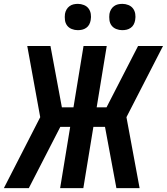

<svg xmlns="http://www.w3.org/2000/svg" viewBox="-27 -973 863 993"><path d="M-7 0 181 -367 114 -735H234L293 -418H353L405 -735H525L473 -418H524Q565 -497 605.5 -576.5Q646 -656 687 -735H816L627 -367L695 0H575L516 -317H456L404 0H284L336 -317H285L122 0ZM605 -817Q589 -817 574 -823Q559 -829 550 -841Q541 -853 539 -869Q537 -885 539 -901Q541 -913 547 -923.5Q553 -934 562.5 -941Q572 -948 583 -950.5Q594 -953 606 -953Q622 -953 637 -947Q652 -941 661 -929Q670 -917 672.5 -901Q675 -885 672 -869Q670 -857 664.5 -846.5Q659 -836 649 -829Q639 -822 628 -819.5Q617 -817 605 -817ZM375 -817Q359 -817 344 -823Q329 -829 320 -841Q311 -853 309 -869Q307 -885 309 -901Q311 -913 317 -923.5Q323 -934 332.5 -941Q342 -948 353 -950.5Q364 -953 376 -953Q392 -953 407 -947Q422 -941 431 -929Q440 -917 442.5 -901Q445 -885 442 -869Q440 -857 434.5 -846.5Q429 -836 419 -829Q409 -822 398 -819.5Q387 -817 375 -817Z"/></svg>

Font: Iosevka Aile Oblique
Style: Bold
Weight: 700
Italic angle: -9°
Designer: Belleve Invis
Foundry: Belleve Invis
Version: Version 31.1.0; ttfautohint (v1.8.4)